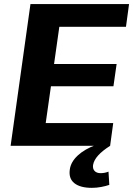

<svg xmlns="http://www.w3.org/2000/svg" viewBox="-20 -720 657 948"><path d="M170.4 -112.2H539L523.7 0H32.4L130.4 -700H617.2L602 -587.8H237.9L285.2 -674.6L238.7 -345.9L211.8 -403.9H555.8L540.1 -294.1H196L239.8 -352.1L193.3 -25.4ZM433.5 207.5Q376 207.5 347.1 184.4Q318.1 161.3 324.7 116.7Q329.7 79.6 363.8 47.8Q398 16 455.3 -5L523.7 0Q485.9 24 464.7 47.4Q443.5 70.9 439.5 94.7Q437 113.6 447.2 124.3Q457.4 135 476.8 135Q496.8 135 515.7 127.5L519.7 192.9Q502 199 479.3 203.2Q456.7 207.5 433.5 207.5Z"/></svg>

Font: Pathway Extreme 8pt Thin
Style: Italic
Weight: 100
Italic angle: -8°
Designer: Eduardo Rodriguez Tunni
Foundry: Eduardo Rodriguez Tunni
Version: Version 1.000